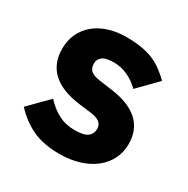

<svg xmlns="http://www.w3.org/2000/svg" viewBox="-131 -654 766 782"><g transform="rotate(30 252.0 -262.5)"><path d="M247 12Q171 12 119 -12.5Q67 -37 26 -82L113 -170Q141 -139 175 -121Q209 -103 252 -103Q296 -103 313 -116.5Q330 -130 330 -153Q330 -190 277 -197L220 -204Q43 -226 43 -366Q43 -404 57.5 -435.5Q72 -467 98.5 -489.5Q125 -512 162.5 -524.5Q200 -537 247 -537Q288 -537 319.5 -531.5Q351 -526 375.5 -515.5Q400 -505 420.5 -489.5Q441 -474 461 -455L376 -368Q351 -393 319.5 -407.5Q288 -422 255 -422Q217 -422 201 -410Q185 -398 185 -378Q185 -357 196.5 -345.5Q208 -334 240 -329L299 -321Q472 -298 472 -163Q472 -125 456 -93Q440 -61 410.5 -37.5Q381 -14 339.5 -1Q298 12 247 12Z"/></g></svg>

Font: IBM Plex Sans Hebrew
Style: Bold
Weight: 700
Designer: Mike Abbink, Paul van der Laan, Pieter van Rosmalen, Yanek Iontef
Foundry: Bold Monday
Version: Version 1.2